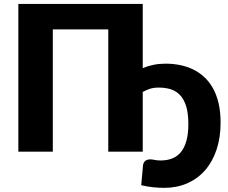

<svg xmlns="http://www.w3.org/2000/svg" viewBox="-20 -748 1124 947"><path d="M684 -412Q710.5 -423 738 -428.5Q765.5 -434 797 -434Q832 -434 865.8 -427.5Q899.5 -421 929.5 -407Q959.5 -393 985 -370.2Q1010.5 -347.5 1029 -315.2Q1047.5 -283 1057.8 -240.2Q1068 -197.5 1068 -143Q1068 -69 1048 -9.5Q1028 50 991.5 91.8Q955 133.5 903.8 156Q852.5 178.5 790.5 178.5Q762 178.5 734.2 175.5Q706.5 172.5 676.5 165.5L685.5 67Q687 54 696 46Q705 38 721.5 38Q730 38 742.5 40.8Q755 43.5 772.5 43.5Q803.5 43.5 828.8 33.8Q854 24 871.8 2.8Q889.5 -18.5 899.2 -52.8Q909 -87 909 -136Q909 -189 898.2 -223.8Q887.5 -258.5 868 -279Q848.5 -299.5 822 -307.8Q795.5 -316 764 -316Q737 -316 718.8 -309.8Q700.5 -303.5 684 -294.5V0H514V-603H240.5V0H70.5V-728.5H684Z"/></svg>

Font: Lato 2
Style: Regular
Weight: 900
Designer: Lukasz Dziedzic with Adam Twardoch and Botio Nikoltchev
Foundry: tyPoland Lukasz Dziedzic
Version: Version 2.015; 2015-08-06; http://www.latofonts.com/